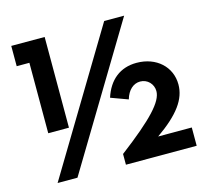

<svg xmlns="http://www.w3.org/2000/svg" viewBox="-107 -873 1077 997"><g transform="rotate(-15 431.5 -375.0)"><path d="M830.9 0V-98.2H650C770.9 -182.7 821.8 -253.6 821.8 -332.3C821.8 -427.3 746.4 -496.8 640 -496.8C551.8 -496.8 489.5 -446.8 460.9 -357.3L552.7 -323.6C566.4 -371.4 596.8 -398.2 633.2 -398.2C672.7 -398.2 702.3 -366.4 702.3 -328.6C702.3 -271.4 631.4 -195.5 450.5 -57.7V0ZM190 0 641.8 -750H534.5L83.2 0ZM103.2 -640.9V-262.3H214.5V-750H35V-640.9Z"/></g></svg>

Font: Spartan MB ExtBd
Style: Regular
Weight: 800
Designer: Matt Bailey, Mirko Velimirovic
Foundry: Matt Bailey
Version: Version 1.005